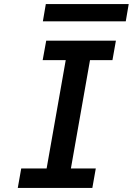

<svg xmlns="http://www.w3.org/2000/svg" viewBox="-20 -925 654 945"><path d="M84.5 -96H209.5L303.5 -629H190L207.5 -725H550.5L533.5 -629H423L329 -96H451.5L434.5 0H67.5ZM205.5 -905H613.5L599 -820H191Z"/></svg>

Font: JuliaMono SemiBoldItalic
Style: Regular
Weight: 600
Italic angle: -9°
Monospace: yes
Designer: cormullion
Foundry: corm
Version: Version 0.049; ttfautohint (v1.8.4)